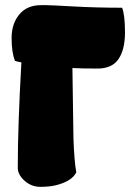

<svg xmlns="http://www.w3.org/2000/svg" viewBox="-20 -725 521 745"><path d="M265 -188Q268 -101 276 -56Q258 -21 196 -6Q171 0 136.5 0Q102 0 75.5 -23.5Q49 -47 49 -74Q49 -76 49 -78Q49 -236 63 -483Q41 -487 38 -489Q25 -522 25 -577.5Q25 -633 55 -669Q85 -705 139 -705H160Q175 -705 265 -700Q355 -695 454 -695Q465 -665 465 -599Q465 -533 440 -496Q415 -459 358 -459Q301 -459 261 -461Z"/></svg>

Font: Chela One Cyrilic
Style: Regular
Weight: 400
Designer: Miguel Hernandez
Foundry: LatinoType
Version: Version 1.001